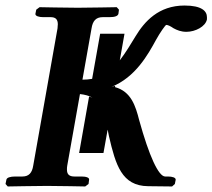

<svg xmlns="http://www.w3.org/2000/svg" viewBox="-20 -673 768 694"><path d="M354 -120 369 -204C369 -203 370 -202 370 -201C370 -200 370 -199 371 -195L374 -180C398 -77 420 -1.1 515 0L602 1L612 -8L615 -23C616 -31 603 -35 587 -35H577C553 -35 519 -109 483 -239C470 -290 454 -342 396 -358V-363L383 -359C470 -394 515 -476 544 -529C558.2 -554.9 578 -583 581 -583C587 -583 597 -578 607 -571C620 -564 634 -558 654 -558C686 -558 723 -577 728 -603V-611C728 -633 709 -653 647 -653C553 -653 502.1 -594.9 470 -542C453 -514 434 -482 413 -455L430 -551H342L313 -388C302 -386 290 -385 278 -385L311 -571C315 -596 326 -611 351 -611H376C395 -611 406 -615 408 -623L410 -638L402 -647C402 -647 296 -645 261 -645C222 -645 123 -647 123 -647L111 -638L108 -623C107 -615 121 -611 136 -611H163C181 -611 189 -603 189 -585C189 -582 188 -577 188 -571L100 -74C96 -49 85 -35 61 -35H35C17 -35 4 -31 3 -23L0 -8L8 1C8 1 115 -1 150 -1C189 -1 288 1 288 1L300 -8L302 -23C304 -31 291 -35 275 -35H249C230 -35 222 -43 222 -60C222 -64 222 -69 223 -74L269 -333C287 -331 302 -327 314 -320L302 -324L266 -120Z"/></svg>

Font: Linux Libertine O
Style: Bold Italic
Weight: 700
Italic angle: -11.5°
Designer: Philipp H. Poll
Foundry: Philipp H. Poll
Version: Version 4.1.0